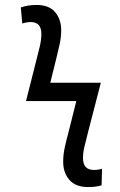

<svg xmlns="http://www.w3.org/2000/svg" viewBox="-20 -744 483 775"><path d="M335 11Q369 11 390 4L392 -63Q377 -58 359 -58Q315 -58 315 -106Q315 -129 321.5 -154.5Q328 -180 335 -209L387 -410H183L208 -511Q214 -536 220.5 -564.5Q227 -593 227 -622Q227 -666 202.5 -695Q178 -724 128 -724Q92 -724 64 -714L70 -649Q88 -655 104 -655Q147 -655 147 -607Q147 -584 140.5 -556Q134 -528 127 -502L85 -336H288L256 -208Q248 -179 241.5 -149.5Q235 -120 235 -91Q235 -47 260 -18Q285 11 335 11Z"/></svg>

Font: Noto Sans UI Condensed
Style: Italic
Weight: 400
Width: 3
Italic angle: -12°
Designer: Monotype Design Team
Foundry: Monotype Imaging Inc.
Version: Version 1.901